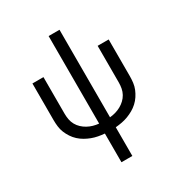

<svg xmlns="http://www.w3.org/2000/svg" viewBox="-215 -886 1179 1252"><g transform="rotate(-30 375.0 -260.0)"><path d="M334 215V-1Q310 -3 286 -7.5Q262 -12 239.5 -20.5Q217 -29 196 -41Q175 -53 157 -69.5Q139 -86 125.5 -106.5Q112 -127 103 -149Q94 -171 91 -195.5Q88 -220 88 -244V-520H171V-244Q171 -222 175 -200.5Q179 -179 189.5 -160Q200 -141 216 -126Q232 -111 251 -100.5Q270 -90 291 -84Q312 -78 334 -76V-735H416V-76Q438 -78 459 -84Q480 -90 499 -100.5Q518 -111 534 -126Q550 -141 560.5 -160Q571 -179 575 -200.5Q579 -222 579 -244V-520H662V-244Q662 -220 659 -195.5Q656 -171 647 -149Q638 -127 624.5 -106.5Q611 -86 593 -69.5Q575 -53 554 -41Q533 -29 510.5 -20.5Q488 -12 464 -7.5Q440 -3 416 -1V215Z"/></g></svg>

Font: Zed Sans Extended
Style: Regular
Weight: 400
Width: 7
Designer: Belleve Invis
Foundry: Belleve Invis
Version: Version 1.0.0; ttfautohint (v1.8.4)